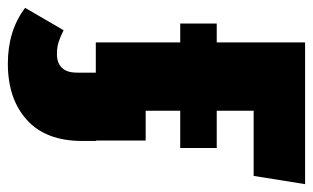

<svg xmlns="http://www.w3.org/2000/svg" viewBox="-210 -399 797 489"><g transform="rotate(90 188.5 -154.5)"><path d="M226 -402V-308H321V-215H226V-127H302V-1H303V35Q303 127 249.5 175.5Q196 224 106 224Q22 224 -36 180L21 82Q39 91 52 95Q65 99 82 99Q104 99 116.5 86.5Q129 74 129 48V0H52V-215H4V-308H52V-533H413L392 -402Z"/></g></svg>

Font: Fira Sans Condensed ExtraBold
Style: Regular
Weight: 800
Width: 3
Designer: Carrois Corporate & Edenspiekermann AG
Foundry: Carrois Corporate GbR & Edenspiekermann AG
Version: Version 4.203